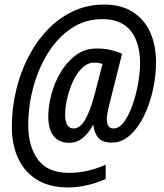

<svg xmlns="http://www.w3.org/2000/svg" viewBox="-20 -738 718 843"><path d="M279 85Q199 85 144 52Q89 19 60.5 -41Q32 -101 32 -181Q32 -262 50.5 -340.5Q69 -419 104 -487Q139 -555 188.5 -607Q238 -659 301 -688.5Q364 -718 437 -718Q511 -718 562 -686Q613 -654 639 -597Q665 -540 665 -465Q665 -406 651.5 -344Q638 -282 612.5 -229.5Q587 -177 551 -144.5Q515 -112 472 -112Q429 -112 411.5 -133Q394 -154 390 -189H388Q370 -154 343.5 -132.5Q317 -111 284 -111Q240 -111 216 -140Q192 -169 192 -227Q192 -273 206 -325Q220 -377 247.5 -422.5Q275 -468 314 -496.5Q353 -525 403 -525Q439 -525 466.5 -518.5Q494 -512 516 -502L460 -279Q449 -235 449 -215Q449 -174 478 -174Q504 -174 525.5 -204Q547 -234 562.5 -279Q578 -324 586.5 -372.5Q595 -421 595 -459Q595 -551 554 -602.5Q513 -654 429 -654Q354 -654 294 -614Q234 -574 191.5 -506.5Q149 -439 126.5 -356Q104 -273 104 -188Q104 -96 146.5 -37.5Q189 21 283 21Q325 21 366 11.5Q407 2 444 -15V48Q406 65 363.5 75Q321 85 279 85ZM303 -174Q331 -174 353.5 -212Q376 -250 395 -322L430 -457Q415 -463 394 -463Q365 -463 341 -440Q317 -417 300.5 -381Q284 -345 275 -306Q266 -267 266 -235Q266 -174 303 -174Z"/></svg>

Font: Noto Sans Condensed Medium
Style: Italic
Weight: 500
Width: 3
Italic angle: -12°
Designer: Monotype Design Team
Foundry: Monotype Imaging Inc.
Version: Version 2.013; ttfautohint (v1.8.4.7-5d5b)